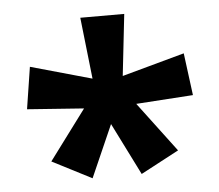

<svg xmlns="http://www.w3.org/2000/svg" viewBox="-41 -896 635 557"><g transform="rotate(-5 276.5 -617.5)"><path d="M340 -851H212L232 -672L54 -722L35 -600L200 -588L92 -443L207 -384L274 -536L350 -384L461 -443L352 -588L518 -599L502 -722L320 -672Z"/></g></svg>

Font: Noto Sans Tamil UI
Style: Bold
Weight: 700
Designer: Jelle Bosma - Monotype Design Team
Foundry: Monotype Imaging Inc.
Version: Version 2.004